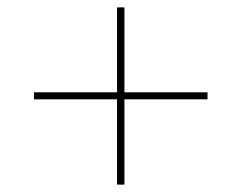

<svg xmlns="http://www.w3.org/2000/svg" viewBox="-20 -585 630 520"><path d="M297 -85H317V-316H542V-335H317V-565H297V-335H72V-316H297Z"/></svg>

Font: Fixel Display 20240404 Thin
Style: Italic
Weight: 100
Italic angle: -10°
Designer: AlfaBravo + MacPaw
Foundry: Kyrylo Tkachov, Marchela Mozhyna, Serhii Makarenko, Maria Weinstein, Zakhar Kryvoshyya
Version: Version 1.211;Glyphs 3.2 (3225)